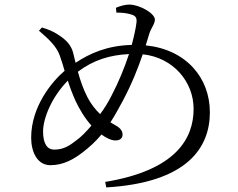

<svg xmlns="http://www.w3.org/2000/svg" viewBox="-20 -788 1040 838"><path d="M467 -371C453 -343 436 -315 417 -290C397 -309 378 -333 363 -361C344 -397 330 -438 320 -475C389 -527 461 -548 543 -552C524 -494 498 -430 467 -371ZM314 -176C281 -150 256 -135 216 -135C188 -135 168 -158 168 -214C168 -272 206 -365 276 -436C285 -407 297 -376 310 -347C327 -311 350 -272 379 -240C357 -214 335 -191 314 -176ZM632 -642C641 -669 656 -683 656 -703C656 -729 590 -768 544 -768C525 -768 502 -761 486 -754L488 -733C512 -733 531 -731 549 -726C567 -721 578 -715 576 -692C573 -665 565 -630 555 -592C447 -589 372 -555 310 -514C306 -530 302 -546 299 -558C288 -602 253 -624 230 -639C212 -651 187 -661 163 -668L150 -654C197 -614 228 -583 241 -545C248 -526 255 -503 262 -479C208 -433 116 -324 116 -187C116 -126 142 -67 200 -67C257 -67 302 -93 342 -124C372 -147 398 -171 423 -201C440 -188 464 -175 484 -175C502 -175 515 -183 515 -201C515 -221 498 -234 479 -244C473 -247 468 -251 462 -254C479 -280 496 -311 515 -346C558 -427 583 -493 603 -551C736 -537 825 -431 825 -313C825 -184 749 -45 439 6L444 30C796 9 896 -142 896 -298C896 -449 792 -572 616 -590Z"/></svg>

Font: Source Han Serif K
Style: Regular
Weight: 400
Designer: Ryoko NISHIZUKA 西塚涼子 (kana & ideographs); Frank Grießhammer (Latin, Greek & Cyrillic); Wenlong ZHANG 张文龙 (bopomofo); San
Foundry: Adobe Systems Incorporated
Version: Version 1.001;PS 1.001;hotconv 16.6.54;makeotf.lib2.5.65590